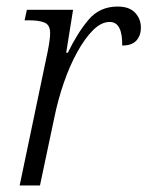

<svg xmlns="http://www.w3.org/2000/svg" viewBox="-20 -566 450 586"><path d="M126 -411Q129 -426 131 -440.5Q133 -455 133 -465Q133 -490 116 -497Q99 -504 69 -504H55L62 -536H203L182 -405H187Q216 -465 250 -505.5Q284 -546 339 -546Q375 -546 392.5 -527Q410 -508 410 -482Q410 -457 396 -442Q382 -427 353 -427Q354 -499 315 -499Q289 -499 264 -474Q239 -449 216 -407.5Q193 -366 175 -314Q157 -262 146 -208L102 0H40Z"/></svg>

Font: Noto Serif SemiCondensed Light
Style: Italic
Weight: 300
Width: 4
Italic angle: -12°
Designer: Monotype Design Team
Foundry: Monotype Imaging Inc.
Version: Version 2.013; ttfautohint (v1.8.4.7-5d5b)